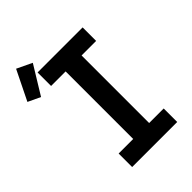

<svg xmlns="http://www.w3.org/2000/svg" viewBox="-317 -944 1055 1055"><g transform="rotate(-45 210.5 -416.5)"><path d="M75 0V-105H188V-630H75V-735H425V-630H312V-105H425V0ZM-7 -626 -79 -660 6 -833 94 -791Z"/></g></svg>

Font: Iosevka SS04 Extrabold
Style: Regular
Weight: 800
Monospace: yes
Designer: Belleve Invis
Foundry: Belleve Invis
Version: Version 19.0.0; ttfautohint (v1.8.4)